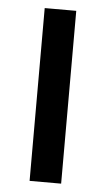

<svg xmlns="http://www.w3.org/2000/svg" viewBox="-48 -640 370 673"><g transform="rotate(5 137.5 -304.0)"><path d="M82 -608H193V0H82Z"/></g></svg>

Font: IBM Plex Sans Hebrew Medm
Style: Regular
Weight: 500
Designer: Mike Abbink, Paul van der Laan, Pieter van Rosmalen, Yanek Iontef
Foundry: Bold Monday
Version: Version 1.3